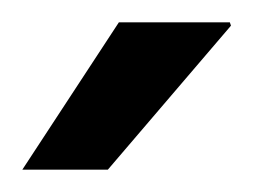

<svg xmlns="http://www.w3.org/2000/svg" viewBox="-20 -743 227 172"><path d="M0 -591 86.5 -723H185.9L186.9 -720L76.6 -591Z"/></svg>

Font: Archivo Variable SemiBold
Style: Regular
Weight: 600
Designer: Hector Gatti
Foundry: Omnibus-Type
Version: Version 2.001